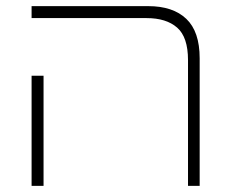

<svg xmlns="http://www.w3.org/2000/svg" viewBox="-20 -606 749 626"><path d="M593 0V-410Q593 -485 557.5 -516Q522 -547 458 -547H83V-586H463Q544 -586 587.5 -544.5Q631 -503 631 -416V0ZM83 -359H122V0H83Z"/></svg>

Font: Noto Sans Hebrew SemiCondensed ExtraLight
Style: Regular
Weight: 200
Width: 4
Designer: Monotype Design Team
Foundry: Monotype Imaging Inc.
Version: Version 2.004; ttfautohint (v1.8.4.7-5d5b)